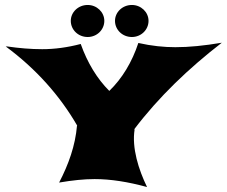

<svg xmlns="http://www.w3.org/2000/svg" viewBox="-20 -738 913 773"><path d="M873 -566C801 -554 742 -548 686 -548C640 -548 590 -553 537 -565C512 -489 472 -422 420 -372C371 -421 332 -485 305 -561C252 -547 200 -540 150 -540C104 -540 57 -544 9 -551H3C125 -461 221 -353 291 -232H290C283 -151 256 -76 218 -3C271 -12 318 -17 361 -17C425 -17 495 -6 572 15C538 -55 510 -143 522 -217H520C620 -349 740 -463 873 -566ZM400 -654C400 -689 370 -718 333 -718C295 -718 265 -689 265 -654C265 -618 295 -589 333 -589C370 -589 400 -618 400 -654ZM578 -654C578 -689 548 -718 511 -718C473 -718 443 -689 443 -654C443 -618 473 -589 511 -589C548 -589 578 -618 578 -654Z"/></svg>

Font: Shojumaru
Style: Regular
Weight: 400
Designer: Astigmatic (AOETI)
Foundry: Astigmatic (AOETI)
Version: Version 1.000